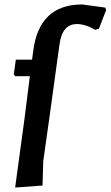

<svg xmlns="http://www.w3.org/2000/svg" viewBox="-20 -723 497 862"><path d="M349 -703 452 -689 457 -679 424 -594 408 -589Q363 -615 325 -615Q259 -615 247 -523L203 -204L174 2L171 110L48 119L90 -190L114 -381H48L42 -389L51 -455H124L129 -493Q155 -703 349 -703Z"/></svg>

Font: Alegreya Sans SC
Style: Bold Italic
Weight: 700
Italic angle: -7°
Designer: Juan Pablo del Peral
Foundry: Huerta Tipografica
Version: Version 2.007